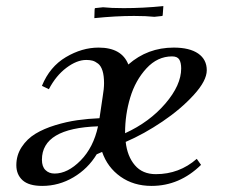

<svg xmlns="http://www.w3.org/2000/svg" viewBox="-20 -610 760 637"><path d="M34.2 -62Q34.2 -95.2 52 -122.3Q69.8 -149.4 97.7 -166.3Q125.5 -183.1 163.1 -194.6Q200.7 -206.1 236.6 -211.2Q272.5 -216.3 310.1 -217.8L320.8 -290Q325.2 -315.4 325.2 -334Q325.2 -358.9 320.1 -375.2Q314.9 -391.6 305.4 -398.9Q295.9 -406.2 287.1 -408.7Q278.3 -411.1 266.1 -411.1Q234.9 -411.1 200.2 -385Q165.5 -358.9 142.1 -314L119.1 -325.2Q145 -388.7 198.5 -420.4Q252 -452.1 307.1 -452.1Q383.8 -452.1 405.8 -396Q469.7 -452.1 556.2 -452.1Q608.9 -452.1 637.5 -432.4Q666 -412.6 666 -377Q666 -342.3 623 -295.2Q580.1 -248 519 -206.8Q458 -165.5 397 -139.2Q402.3 -91.3 427.5 -61.8Q452.6 -32.2 497.1 -32.2Q574.7 -32.2 632.8 -83L647 -63Q575.7 6.8 482.9 6.8Q423.3 6.8 379.9 -23.9Q336.4 -54.7 318.8 -106L300.8 -98.1Q272 -50.3 223.6 -21.7Q175.3 6.8 120.1 6.8Q75.7 6.8 54.9 -12Q34.2 -30.8 34.2 -62ZM119.1 -80.1Q119.1 -57.1 130.9 -45.7Q142.6 -34.2 161.1 -34.2Q204.6 -34.2 247.3 -77.4Q290 -120.6 305.2 -190.9Q119.1 -184.6 119.1 -80.1ZM293 -549.8 293.9 -578.1 294.9 -583 321.8 -585.9Q348.6 -583 390.1 -583Q455.1 -583 522 -589.8L520 -562L519 -557.1L492.2 -554.2Q465.3 -557.1 424.8 -557.1Q364.3 -557.1 293 -549.8ZM395 -168Q476.1 -205.1 528.6 -266.4Q581.1 -327.6 581.1 -382.8Q581.1 -402.3 574.7 -412.6Q568.4 -422.9 550.8 -422.9Q502.4 -422.9 465.8 -383.1Q429.2 -343.3 412.1 -286.6Q395 -230 395 -169.9Z"/></svg>

Font: Dihjauti S
Style: Bold Italic
Weight: 700
Italic angle: -9°
Designer: T. Christopher White
Version: Version 3.0.0